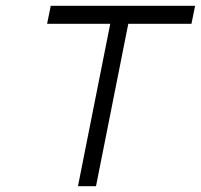

<svg xmlns="http://www.w3.org/2000/svg" viewBox="-20 -645 696 665"><path d="M424.3 -562.5 312.5 0H250L361.8 -562.5H143.1L155.8 -625H655.8L643.1 -562.5Z"/></svg>

Font: Juliett
Style: Italic
Weight: 400
Italic angle: -11.25°
Designer: GGBotNet
Foundry: GGBotNet
Version: 0.60